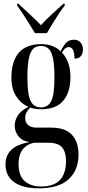

<svg xmlns="http://www.w3.org/2000/svg" viewBox="-20 -786 478 1044"><path d="M191 238Q104 238 57 204.5Q10 171 10 108Q10 8 141 -13Q99 -20 79.5 -46Q60 -72 60 -103Q60 -132 77.5 -159Q95 -186 135 -205Q94 -222 68 -262.5Q42 -303 42 -361Q42 -546 205 -546Q269 -546 310 -507Q320 -530 336.5 -550Q353 -570 382 -570Q406 -570 418.5 -554.5Q431 -539 431 -517Q431 -496 420 -481.5Q409 -467 385 -467Q385 -530 354 -530Q333 -530 317 -500Q338 -478 350.5 -445Q363 -412 363 -366Q363 -286 324.5 -239Q286 -192 204 -192Q190 -192 174 -194Q158 -196 144 -201Q117 -175 117 -145Q117 -120 133 -106Q149 -92 178 -92H258Q336 -92 371.5 -52.5Q407 -13 407 54Q407 139 353.5 188.5Q300 238 191 238ZM202 -202Q242 -202 259 -237Q276 -272 276 -365Q276 -433 268 -470Q260 -507 243.5 -521.5Q227 -536 202 -536Q177 -536 161 -521Q145 -506 137 -468.5Q129 -431 129 -364Q129 -272 146.5 -237Q164 -202 202 -202ZM202 228Q274 228 306.5 192Q339 156 339 90Q339 42 318 16Q297 -10 240 -10H178Q139 -10 110 19Q81 48 81 106Q81 170 114.5 199Q148 228 202 228ZM170 -606Q156 -629 139 -656.5Q122 -684 104.5 -710.5Q87 -737 73 -756V-766H80Q108 -739 141 -709Q174 -679 203 -649Q230 -680 263 -709.5Q296 -739 325 -766H332V-756Q317 -737 299.5 -710.5Q282 -684 265 -656.5Q248 -629 235 -606Z"/></svg>

Font: Noto Serif Display ExtraCondensed Medium
Style: Regular
Weight: 500
Width: 2
Designer: Monotype Design Team
Foundry: Monotype Imaging Inc.
Version: Version 2.009